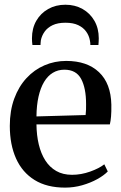

<svg xmlns="http://www.w3.org/2000/svg" viewBox="-20 -802 524 832"><path d="M262 11Q183 11 129.8 -22Q76.5 -55 49.5 -115.2Q22.5 -175.5 22.5 -256.5Q22.5 -322.5 41.8 -374.8Q61 -427 94.8 -463.5Q128.5 -500 172.8 -519Q217 -538 267 -538Q357.5 -538 409 -489.2Q460.5 -440.5 462.5 -348.5Q463 -317.5 461.2 -297.2Q459.5 -277 456 -263H138Q138.5 -216 148 -176.2Q157.5 -136.5 176.2 -107Q195 -77.5 223.8 -61Q252.5 -44.5 292.5 -44.5Q331.5 -44.5 370.8 -58.5Q410 -72.5 432 -90L447 -59Q430 -41.5 401 -25.5Q372 -9.5 336 0.8Q300 11 262 11ZM138 -297.5 351 -303.5Q352.5 -315 352.8 -327.2Q353 -339.5 353 -351Q353 -420.5 331.5 -460.2Q310 -500 259 -500Q231 -500 208.8 -486.5Q186.5 -473 171 -447Q155.5 -421 147 -383.5Q138.5 -346 138 -297.5ZM263.5 -781.5Q305 -781.5 337.8 -763Q370.5 -744.5 389.2 -711.8Q408 -679 408 -636Q408 -628.5 407.5 -621.2Q407 -614 406.5 -607H371.5Q371.5 -611.5 371.2 -616.5Q371 -621.5 369.5 -627Q366 -647.5 353.5 -665Q341 -682.5 319 -693Q297 -703.5 263.5 -703.5Q230.5 -703.5 208.2 -693Q186 -682.5 173.5 -665Q161 -647.5 157 -627Q156.5 -621.5 156 -616.5Q155.5 -611.5 155.5 -607H120.5Q119.5 -614 119 -621.2Q118.5 -628.5 118.5 -636Q118.5 -679 137.2 -711.8Q156 -744.5 188.8 -763Q221.5 -781.5 263.5 -781.5Z"/></svg>

Font: Merriweather 96pt Medium
Style: Regular
Weight: 500
Version: Version 2.100